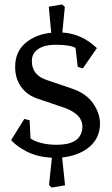

<svg xmlns="http://www.w3.org/2000/svg" viewBox="-20 -755 501 862"><path d="M319 -540Q294 -554 229 -554Q164 -554 136 -521Q123 -505 123 -481Q123 -418 189 -396L301 -358Q367 -336 398 -291Q429 -246 429 -200Q429 -130 372 -88Q326 -55 259 -48L272 77L212 87L200 76L213 -47Q148 -50 100.5 -74.5Q53 -99 30 -126L89 -221L113 -215L117 -133Q162 -105 235 -105Q338 -105 349 -173Q350 -180 350 -186Q350 -246 258 -275L149 -312Q101 -328 74.5 -365.5Q48 -403 48 -454Q48 -523 94.5 -562Q141 -601 210 -608L199 -725L259 -735L271 -724L260 -609Q347 -604 415 -539L352 -448L329 -455Z"/></svg>

Font: Fenix
Style: Regular
Weight: 400
Designer: Fernando Diaz
Foundry: Fernando Diaz
Version: 004.301